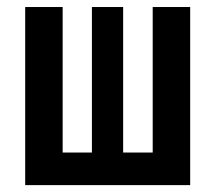

<svg xmlns="http://www.w3.org/2000/svg" viewBox="-20 -538 626 558"><path d="M53.2 0V-517.6H162.1V-94.7H247.1V-517.6H337.9V-94.7H423.8V-517.6H532.7V0Z"/></svg>

Font: Caskaydia Cove Medium
Style: Regular
Weight: 500
Monospace: yes
Designer: Aaron Bell
Foundry: Saja Typeworks
Version: Version 4.300; ttfautohint (v1.8.3)